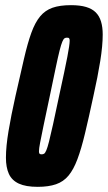

<svg xmlns="http://www.w3.org/2000/svg" viewBox="-20 -716 418 744"><path d="M126 8Q80 8 53 -4.5Q26 -17 14.5 -42Q3 -67 3 -105Q3 -148 13 -208Q23 -268 40 -344Q59 -428 73 -488.5Q87 -549 101.5 -589Q116 -629 135.5 -652.5Q155 -676 183.5 -686Q212 -696 255 -696Q290 -696 313.5 -689Q337 -682 351 -668Q365 -654 371.5 -632.5Q378 -611 378 -582Q378 -539 368.5 -479.5Q359 -420 342 -344Q324 -260 309.5 -199.5Q295 -139 280 -99Q265 -59 245.5 -35.5Q226 -12 197 -2Q168 8 126 8ZM142 -118Q147 -118 151 -120.5Q155 -123 159.5 -133.5Q164 -144 170 -167.5Q176 -191 185.5 -234Q195 -277 209 -344Q232 -449 241 -496Q250 -543 250 -558Q250 -564 248.5 -566.5Q247 -569 245 -569.5Q243 -570 239 -570Q234 -570 230 -567.5Q226 -565 221.5 -554.5Q217 -544 211 -520.5Q205 -497 196 -454Q187 -411 173 -344Q158 -274 149 -230.5Q140 -187 135.5 -163.5Q131 -140 131 -130Q131 -124 132.5 -121.5Q134 -119 136.5 -118.5Q139 -118 142 -118Z"/></svg>

Font: Saira UltraCondensed Black
Style: Italic
Weight: 900
Width: 1
Italic angle: -12°
Designer: Hector Gatti with collaboration of the Omnibus-Type team
Foundry: Omnibus-Type
Version: Version 1.101